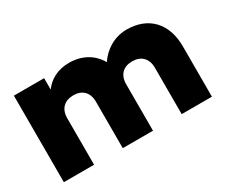

<svg xmlns="http://www.w3.org/2000/svg" viewBox="-97 -822 1262 1078"><g transform="rotate(-30 533.5 -283.0)"><path d="M789 -566C706 -566 640 -520 602 -463C565 -528 499 -566 415 -566C339 -566 284 -532 252 -487V-561H56V0H252V-301C252 -362 288 -396 346 -396C402 -396 438 -362 438 -301V0H634V-301C634 -362 670 -396 727 -396C783 -396 820 -362 820 -301V0H1016V-327C1016 -474 931 -566 789 -566Z"/></g></svg>

Font: Poppins STUK1
Style: Regular
Weight: 400
Designer: Jonny Pinhorn (original), Sammy Jo Hughes (modified version)
Foundry: Type Mafia
Version: Version 1.002;hotconv 1.0.109;makeotfexe 2.5.65596